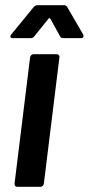

<svg xmlns="http://www.w3.org/2000/svg" viewBox="-20 -720 342 740"><path d="M36 -12 96 -499Q97 -504 100.5 -507.5Q104 -511 109 -511H199Q204 -511 207 -507.5Q210 -504 209 -499L149 -12Q148 -7 144.5 -3.5Q141 0 136 0H47Q36 0 36 -12ZM20 -580Q20 -584 24 -588L110 -693Q116 -700 125 -700H227Q235 -700 239 -693L300 -588Q302 -584 302 -581Q302 -573 292 -573H224Q214 -573 211 -581L174 -648Q172 -650 170 -650Q168 -650 167 -648L113 -581Q108 -573 99 -573H30Q20 -573 20 -580Z"/></svg>

Font: Barlow SemiBold
Style: Italic
Weight: 600
Italic angle: -7°
Designer: Jeremy Tribby
Foundry: Tribby Type
Version: Version 1.408